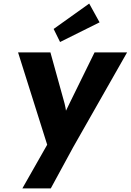

<svg xmlns="http://www.w3.org/2000/svg" viewBox="-20 -824 731 1074"><path d="M105 230 267 -55 257 27 81 -531H262L336 -264Q342 -244 346.5 -221Q351 -198 352 -177L328 -164Q337 -179 347.5 -201.5Q358 -224 371 -250L509 -531H691L389 0L264 230ZM316 -589 280 -662 479 -804 537 -699Z"/></svg>

Font: Lexend
Style: Bold Italic
Weight: 700
Italic angle: -8.13011°
Designer: Bonnie Shaver-Troup, Thomas Jockin
Foundry: Lexend
Version: Version 1.007